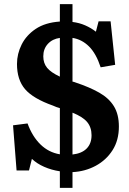

<svg xmlns="http://www.w3.org/2000/svg" viewBox="-20 -817 621 927"><path d="M269 90V10Q229 4 193.5 -11.5Q158 -27 134 -50L120 6H60L43 -212L113 -221Q136 -158 175.5 -119.5Q215 -81 269 -72V-295Q253 -299 236 -307Q140 -341 101 -386.5Q62 -432 62 -508Q62 -557 84.5 -602Q107 -647 152.5 -677.5Q198 -708 269 -713V-797H330V-711Q363 -707 391.5 -694.5Q420 -682 443 -664L456 -714H514L536 -504L466 -492Q444 -559 409.5 -593Q375 -627 330 -634V-423Q332 -423 337 -421.5Q342 -420 344 -419Q413 -396 459.5 -369.5Q506 -343 530 -304Q554 -265 554 -206Q554 -140 523.5 -92Q493 -44 442 -16.5Q391 11 330 14V90ZM269 -447V-634Q233 -629 211 -605Q189 -581 189 -545Q189 -512 207.5 -489.5Q226 -467 269 -447ZM330 -71Q375 -76 398.5 -100Q422 -124 422 -164Q422 -202 401 -227.5Q380 -253 330 -273Z"/></svg>

Font: Literata 12pt SemiBold
Style: Regular
Weight: 600
Designer: Latin by Veronika Burian and Jose Scaglione. Greek by Irene Vlachou. Cyrillic by Vera Evstafieva.
Foundry: TypeTogether
Version: Version 3.002